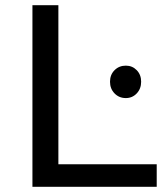

<svg xmlns="http://www.w3.org/2000/svg" viewBox="-20 -720 634 740"><path d="M105 0V-700H205V-87H584V0ZM465 -342Q439 -342 421.5 -360Q404 -378 404 -405Q404 -432 421.5 -449.5Q439 -467 465 -467Q490 -467 507 -449.5Q524 -432 524 -405Q524 -378 507 -360Q490 -342 465 -342Z"/></svg>

Font: Montserrat Thin Medium
Style: Regular
Weight: 500
Version: Version 9.000